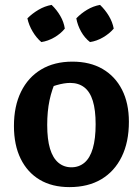

<svg xmlns="http://www.w3.org/2000/svg" viewBox="-20 -754 570 785"><path d="M264 11Q193 11 142.5 -19Q92 -49 64.5 -105Q37 -161 37 -239Q37 -320 66 -379Q95 -438 148.5 -470Q202 -502 276 -502Q348 -502 399.5 -472Q451 -442 479 -387Q507 -332 507 -256Q507 -173 477.5 -113Q448 -53 394 -21Q340 11 264 11ZM272 -70Q303 -70 325.5 -89Q348 -108 359.5 -147.5Q371 -187 371 -246Q371 -304 359.5 -341.5Q348 -379 324.5 -397Q301 -415 267 -415Q243 -415 211.5 -406Q180 -397 133 -379L212 -432Q192 -389 182.5 -344Q173 -299 173 -243Q173 -184 184.5 -146Q196 -108 218.5 -89Q241 -70 272 -70ZM191 -734Q212 -714 226.5 -689Q241 -664 245 -637Q228 -616 202 -601Q176 -586 149 -582Q129 -599 113.5 -625Q98 -651 92 -679Q112 -699 137.5 -714Q163 -729 191 -734ZM389 -734Q410 -714 425 -689Q440 -664 445 -637Q427 -616 401 -601Q375 -586 348 -582Q326 -599 311.5 -625Q297 -651 292 -679Q311 -699 336 -714Q361 -729 389 -734Z"/></svg>

Font: Piazzolla 24pt
Style: Bold
Weight: 700
Designer: Juan Pablo del Peral
Foundry: Huerta Tipografica
Version: Version 2.005